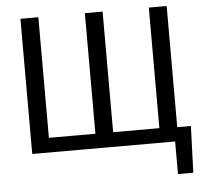

<svg xmlns="http://www.w3.org/2000/svg" viewBox="-58 -773 1086 1006"><g transform="rotate(-5 484.5 -270.0)"><path d="M85.9 -710.9V0H837.4V171.4H918L926.8 -73.7H855V-710.9H761.2V-76.7H518.1V-710.9H424.8V-76.7H180.2V-710.9Z"/></g></svg>

Font: Roboto
Style: Regular
Weight: 400
Designer: Google
Version: Version 2.137; 2017